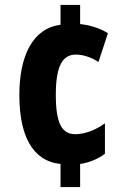

<svg xmlns="http://www.w3.org/2000/svg" viewBox="-20 -744 521 774"><path d="M303 -647V-724H224V-644C112 -630 58 -519 58 -361C58 -200 109 -95 224 -83V10H303V-83C339 -88 377 -104 403 -124V-247C367 -220 321 -203 284 -203C229 -203 205 -247 205 -362C205 -480 233 -524 286 -524C313 -524 347 -514 377 -494L415 -610C383 -631 340 -643 303 -647Z"/></svg>

Font: Noto Sans Georgian ExtraCondensed ExtraBold
Style: Regular
Weight: 800
Width: 2
Designer: Monotype Design Team, Akaki Razmadze
Foundry: Google LLC
Version: Version 2.005